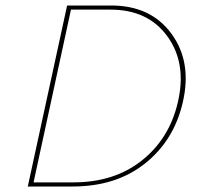

<svg xmlns="http://www.w3.org/2000/svg" viewBox="-20 -678 724 698"><path d="M244 0H81L224 -658H384Q529 -658 604 -554.5Q679 -451 644 -304Q612 -167 507 -83.5Q402 0 244 0ZM626 -304Q660 -446 589.5 -544.5Q519 -643 382 -643H238L102 -15H247Q395 -15 495 -94Q595 -173 626 -304Z"/></svg>

Font: EauTestText Thin
Style: Italic
Weight: 250
Italic angle: -12°
Designer: Christian Thalmann (Catharsis Fonts)
Version: Version 0.001;PS 000.001;hotconv 1.0.88;makeotf.lib2.5.64775